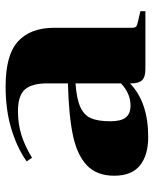

<svg xmlns="http://www.w3.org/2000/svg" viewBox="48 -586 548 684"><g transform="rotate(-90 322.0 -244.0)"><path d="M367 -50V-55Q300 10 176 10Q111 10 74.5 -19.5Q38 -49 38 -111Q38 -173 74.5 -208Q111 -243 181 -258Q251 -273 367 -276V-349Q367 -405 345 -429.5Q323 -454 268 -454Q222 -454 182.5 -441.5Q143 -429 102 -404L89 -423Q137 -457 204.5 -477.5Q272 -498 356 -498Q469 -498 517 -453.5Q565 -409 565 -325V-48Q565 -37 569.5 -33Q574 -29 589 -26L624 -18V0H418Q390 0 378.5 -11.5Q367 -23 367 -50ZM367 -87V-249Q311 -245 282 -231.5Q253 -218 242.5 -193Q232 -168 232 -125Q232 -87 245.5 -70Q259 -53 288 -53Q331 -53 367 -87Z"/></g></svg>

Font: Chonburi
Style: Regular
Weight: 400
Designer: Thanarat Vachiruckul and Stawix Ruecha
Foundry: Cadson Demak & Katatrad
Version: Version 1.000